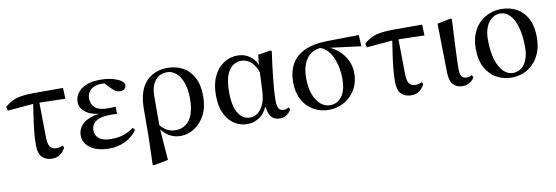

<svg xmlns="http://www.w3.org/2000/svg" viewBox="-55 -939 4476 1547"><g transform="rotate(-10 2182.5 -166.0)"><path d="M20 -427 13 -458Q41 -484 73 -500Q105 -516 148 -523Q191 -530 250 -530H490L494 -441L282 -446L286 -154Q288 -101 305 -81Q322 -61 352 -61Q368 -61 381 -64Q394 -67 407 -74L416 -56Q398 -21 371.5 -2.5Q345 16 306 16Q256 16 225.5 -14Q195 -44 195 -114Q195 -171 201.5 -231.5Q208 -292 217 -352Q224 -401 231 -445Z M772 16Q712 16 665 -1.5Q618 -19 591 -51.5Q564 -84 564 -129Q564 -167 586.5 -200Q609 -233 659 -254Q692 -268 740 -274Q671 -283 635 -310Q586 -346 586 -399Q586 -437 609.5 -470Q633 -503 680 -523Q727 -543 799 -543Q840 -543 878 -535.5Q916 -528 945.5 -513.5Q975 -499 989 -476Q991 -452 978.5 -438Q966 -424 944 -424Q924 -424 908.5 -430.5Q893 -437 869 -462L825 -508Q814 -509 802 -509Q745 -509 713.5 -481.5Q682 -454 682 -408Q682 -362 714 -333.5Q746 -305 822 -305Q836 -305 849.5 -305.5Q863 -306 882 -307V-248Q860 -250 849 -250H829Q769 -250 735 -236.5Q701 -223 686.5 -201Q672 -179 672 -151Q672 -108 704.5 -82.5Q737 -57 804 -57Q860 -57 904.5 -72Q949 -87 987 -116L1003 -96Q970 -47 910 -15.5Q850 16 772 16Z M1094 205 1101 -21 1102 -244Q1102 -397 1168.5 -470Q1235 -543 1347 -543Q1415 -543 1470 -513.5Q1525 -484 1558 -423Q1591 -362 1591 -268Q1591 -180 1558 -116.5Q1525 -53 1471.5 -18.5Q1418 16 1358 16Q1302 16 1258 -13Q1226 -34 1203 -65L1222 188L1104 211ZM1202 -100Q1224 -72 1254 -55Q1285 -37 1326 -37Q1373 -37 1408.5 -62Q1444 -87 1463.5 -138Q1483 -189 1483 -266Q1483 -346 1463 -400Q1443 -454 1410 -481.5Q1377 -509 1338 -509Q1276 -509 1240 -465Q1204 -421 1203 -343Z M1906 15Q1845 15 1796.5 -17Q1748 -49 1720.5 -109.5Q1693 -170 1693 -256Q1693 -350 1724.5 -414Q1756 -478 1807 -510.5Q1858 -543 1917 -543Q1986 -543 2034 -500Q2060 -476 2077 -439L2085 -520L2188 -537L2198 -529Q2190 -475 2183 -418.5Q2176 -362 2170.5 -308.5Q2165 -255 2162 -209.5Q2159 -164 2159 -132Q2159 -85 2172 -66Q2185 -47 2210 -47Q2224 -47 2233.5 -50.5Q2243 -54 2252 -59L2263 -43Q2251 -18 2226.5 -1Q2202 16 2169 16Q2122 16 2097 -17Q2077 -44 2069 -100Q2045 -43 2006 -17Q1958 15 1906 15ZM2074 -377Q2064 -408 2050 -430Q2028 -465 1999.5 -480.5Q1971 -496 1939 -496Q1902 -496 1871 -473.5Q1840 -451 1821 -400.5Q1802 -350 1802 -265Q1802 -148 1838.5 -90.5Q1875 -33 1936 -33Q1965 -33 1993.5 -52Q2022 -71 2042.5 -112.5Q2063 -154 2067 -221Z M2570 16Q2501 16 2444.5 -16.5Q2388 -49 2356 -109Q2324 -169 2324 -252Q2324 -338 2358 -399.5Q2392 -461 2464 -495.5Q2536 -530 2650 -532L2911 -536L2916 -443L2665 -475Q2668 -473 2671 -472Q2714 -451 2748 -417Q2782 -383 2802 -338Q2822 -293 2822 -238Q2822 -164 2788.5 -107Q2755 -50 2698 -17Q2641 16 2570 16ZM2585 -487Q2514 -478 2477 -428Q2433 -367 2433 -268Q2433 -188 2454 -132.5Q2475 -77 2510 -48Q2545 -19 2586 -19Q2648 -19 2684 -69.5Q2720 -120 2720 -211Q2720 -261 2710 -309Q2700 -357 2680.5 -397Q2661 -437 2632 -462Q2611 -480 2585 -487Z M2958 -427 2951 -458Q2979 -484 3011 -500Q3043 -516 3086 -523Q3129 -530 3188 -530H3428L3432 -441L3220 -446L3224 -154Q3226 -101 3243 -81Q3260 -61 3290 -61Q3306 -61 3319 -64Q3332 -67 3345 -74L3354 -56Q3336 -21 3309.5 -2.5Q3283 16 3244 16Q3194 16 3163.5 -14Q3133 -44 3133 -114Q3133 -171 3139.5 -231.5Q3146 -292 3155 -352Q3162 -401 3169 -445Z M3663 15Q3616 15 3588 -16.5Q3560 -48 3559 -116L3552 -516L3664 -538L3672 -531Q3667 -439 3664 -374Q3661 -309 3659 -263Q3657 -217 3656 -183.5Q3655 -150 3655 -123Q3655 -78 3670 -63Q3685 -48 3708 -48Q3722 -48 3732.5 -51.5Q3743 -55 3752 -59L3762 -42Q3753 -21 3726.5 -3Q3700 15 3663 15Z M4067 16Q4001 16 3944.5 -14.5Q3888 -45 3854 -107Q3820 -169 3820 -264Q3820 -333 3841 -385Q3862 -437 3898 -472Q3934 -507 3980 -525Q4026 -543 4076 -543Q4148 -543 4203.5 -512Q4259 -481 4290 -420.5Q4321 -360 4321 -270Q4321 -199 4300 -145.5Q4279 -92 4243 -56Q4207 -20 4161.5 -2Q4116 16 4067 16ZM4081 -19Q4124 -19 4153.5 -43Q4183 -67 4198.5 -109.5Q4214 -152 4214 -205Q4214 -300 4195 -368Q4176 -436 4142 -472.5Q4108 -509 4063 -509Q4024 -509 3993.5 -485.5Q3963 -462 3946 -419.5Q3929 -377 3929 -322Q3929 -219 3950.5 -151.5Q3972 -84 4007 -51.5Q4042 -19 4081 -19Z"/></g></svg>

Font: Early Summer Mincho SemiBold
Style: Regular
Weight: 600
Designer: GuiWonder
Version: Version 1.002